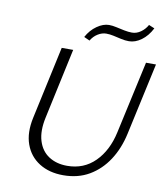

<svg xmlns="http://www.w3.org/2000/svg" viewBox="-93 -937 889 1023"><g transform="rotate(10 351.5 -425.0)"><path d="M318 9Q242 9 188 -25Q134 -59 112 -120.5Q90 -182 108 -265L193 -658H255L173 -277Q157 -203 173 -150.5Q189 -98 230.5 -71Q272 -44 330 -44Q420 -44 480.5 -104.5Q541 -165 563 -266L649 -658H703L618 -268Q600 -186 559.5 -124Q519 -62 458.5 -26.5Q398 9 318 9ZM332 -722 301 -736Q322 -775 355.5 -798.5Q389 -822 421 -822Q439 -822 461 -817Q483 -812 505.5 -807.5Q528 -803 547 -803Q572 -803 594.5 -819Q617 -835 630 -859L661 -846Q639 -803 606 -779Q573 -755 539 -755Q518 -755 496 -760Q474 -765 453.5 -769.5Q433 -774 414 -774Q391 -774 368.5 -760Q346 -746 332 -722Z"/></g></svg>

Font: Ysabeau Office Light
Style: Italic
Weight: 300
Italic angle: -12°
Designer: Christian Thalmann (Catharsis Fonts)
Version: Version 2.001;gftools[0.9.30]; featfreeze: tnum,lnum,ss02